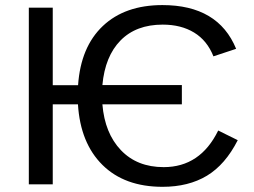

<svg xmlns="http://www.w3.org/2000/svg" viewBox="-20 -718 990 748"><path d="M92.3 0V-688H185.5V-386.2H284.2Q294.4 -535.2 380.6 -616.7Q466.8 -698.2 612.8 -698.2Q830.1 -698.2 899.9 -527.8L811.5 -498.5Q787.1 -560.1 736.3 -591.1Q685.5 -622.1 613.8 -622.1Q510.3 -622.1 449.7 -560.5Q389.2 -499 378.9 -386.7H688.5V-311.5H378.9Q388.2 -198.7 451.2 -132.8Q514.2 -66.9 617.7 -66.9Q760.3 -66.9 830.1 -209.5L906.2 -171.9Q857.9 -76.7 786.1 -33.4Q714.4 9.8 613.3 9.8Q465.3 9.8 379.2 -75.4Q293 -160.6 283.7 -311.5H185.5V0Z"/></svg>

Font: Arial
Style: Regular
Weight: 400
Designer: Steve Matteson
Foundry: Ascender Corporation
Version: Version 2.00.3